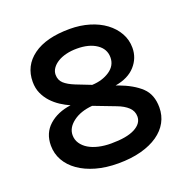

<svg xmlns="http://www.w3.org/2000/svg" viewBox="-121 -771 881 898"><g transform="rotate(-20 319.5 -321.5)"><path d="M319 -656Q371 -656 416 -642.5Q461 -629 494 -604.5Q527 -580 546 -546.5Q565 -513 565 -473Q565 -422 530.5 -383.5Q496 -345 431 -334L442 -330Q512 -304 550 -268Q588 -232 588 -168Q588 -128 570 -95Q552 -62 517.5 -38Q483 -14 433 -0.5Q383 13 319 13Q258 13 208.5 -1Q159 -15 123.5 -40Q88 -65 69 -99Q50 -133 50 -173Q50 -235 92 -272.5Q134 -310 201 -319Q178 -329 155 -344Q132 -359 113.5 -379Q95 -399 83.5 -424.5Q72 -450 72 -482Q72 -562 136.5 -609Q201 -656 319 -656ZM295 -282Q236 -277 199 -249Q162 -221 162 -184Q162 -161 174.5 -142.5Q187 -124 208 -111.5Q229 -99 257.5 -92.5Q286 -86 319 -86Q397 -86 437 -107Q477 -128 477 -163Q477 -190 457 -209Q437 -228 402 -241ZM184 -477Q184 -450 202 -433.5Q220 -417 255 -403L329 -374Q380 -376 416.5 -400.5Q453 -425 453 -466Q453 -508 416 -533Q379 -558 319 -558Q290 -558 265.5 -552Q241 -546 223 -535Q205 -524 194.5 -509Q184 -494 184 -477Z"/></g></svg>

Font: Karla Tamil Upright
Style: Bold
Weight: 700
Designer: Jonathan Pinhorn
Foundry: Jonathan Pinhorn
Version: Version 1.001